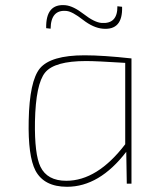

<svg xmlns="http://www.w3.org/2000/svg" viewBox="-20 -704 604 736"><path d="M448 -678Q451 -587 374 -594Q338 -597 298 -628Q257 -660 235 -662Q175 -668 174 -594L157 -596Q155 -691 231 -684Q261 -681 301 -650Q342 -618 370 -616Q431 -612 430 -680ZM464 -122Q361 12 237 12Q149 12 116 -50Q87 -106 90 -242Q93 -393 133 -442Q175 -492 304 -492Q375 -492 484 -480V0H466ZM460 -463Q350 -470 310 -470Q189 -470 153 -426Q117 -382 114 -238Q112 -113 135 -65Q161 -11 234 -11Q353 -11 460 -151Z"/></svg>

Font: Taylor Sans Thin
Style: Regular
Weight: 100
Italic angle: -8°
Designer: Natanael Gama
Version: Version 1.001 September 8, 2015